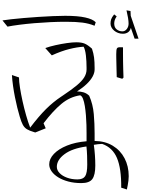

<svg xmlns="http://www.w3.org/2000/svg" viewBox="182 -954 1122 1526"><g transform="rotate(-90 743.0 -191.0)"><path d="M180.2 -300.3Q235.4 -300.3 281 -238.8Q326.7 -177.2 341.8 -64.9Q307.1 -61 269 -59.8Q231 -58.6 198.2 -58.6Q131.3 -58.6 105.7 -75.2Q80.1 -91.8 80.1 -136.7Q80.1 -182.1 93.8 -219.2Q107.4 -256.3 130.1 -278.3Q152.8 -300.3 180.2 -300.3ZM199.7 -360.8Q170.9 -360.8 144 -341.8Q117.2 -322.8 96.2 -288.6Q75.2 -254.4 63 -207.8Q50.8 -161.1 50.8 -105.5Q50.8 -41.5 83 -18.1Q115.2 5.4 190.4 5.4Q231 5.4 273.2 2.4Q315.4 -0.5 355 -6.3Q357.9 11.7 359.9 26.6Q361.8 41.5 362.3 60.1Q333.5 142.1 250.5 177.5Q167.5 212.9 14.2 211.4L0 256.3Q16.1 259.8 33.9 263.2Q51.8 266.6 70.3 268.8Q88.9 271 105.5 271Q185.1 271 248 238Q311 205.1 347.9 144Q384.8 83 385.7 0H441.9V-64H383.3Q376 -152.8 348.9 -219.7Q321.8 -286.6 282.7 -323.7Q243.7 -360.8 199.7 -360.8Z M491.7 -512.2Q534.2 -528.8 589.4 -544.4Q644.5 -560.1 701.9 -572.8Q759.3 -585.4 809.3 -593.3Q859.4 -601.1 890.6 -601.1L909.7 -657.2Q868.2 -654.8 823.5 -648.4Q778.8 -642.1 734.6 -633.3Q690.4 -624.5 650.6 -614.7Q610.8 -605 579.1 -595.2Q537.1 -583 514.2 -570.6Q491.2 -558.1 478.8 -537.6Q466.3 -517.1 455.6 -480L453.1 -471.7L486.3 -388.7L526.4 -405.8Q624.5 -331.1 680.4 -263.9Q736.3 -196.8 748.5 -115.2Q744.1 -101.6 721.2 -92.5Q698.2 -83.5 663.8 -77.9Q629.4 -72.3 590.1 -69.1Q550.8 -65.9 512.9 -64.9Q475.1 -64 446.3 -64H441.9Q434.6 -64 430.9 -56.4Q427.2 -48.8 427.2 -33.2V-30.8Q427.2 -15.1 430.9 -7.6Q434.6 0 441.9 0H445.3Q522.5 0 599.6 -6.6Q676.8 -13.2 745.1 -43Q764.6 -63 772 -87.6Q779.3 -112.3 779.3 -139.6Q808.1 -94.7 837.9 -63.5Q867.7 -32.2 897.2 -16.1Q926.8 0 954.1 0H954.6V-64H954.1Q921.9 -64 891.8 -82.3Q861.8 -100.6 827.4 -141.8Q793 -183.1 747.1 -252L737.3 -266.6Q695.3 -329.6 638.7 -386.7Q582 -443.8 491.7 -512.2Z M1080.6 225.6Q1096.2 225.6 1106 225.6Q1115.7 225.6 1121.3 225.6Q1127 225.6 1129.9 225.6Q1130.4 219.2 1130.4 211.4Q1130.4 203.6 1130.4 198.7Q1130.4 181.6 1120.1 176.8Q1109.9 171.9 1075.2 171.9Q1042.5 179.2 1009.8 187.3Q977.1 195.3 944.6 203.4Q912.1 211.4 879.9 219.7Q882.3 222.2 884.5 224.6Q886.7 227.1 889.2 229.5Q919.4 228.5 951.4 227.5Q983.4 226.6 1015.9 226.1Q1048.3 225.6 1080.6 225.6ZM889.2 229.5Q920.4 220.2 951.4 210.9Q982.4 201.7 1013.4 191.7Q1044.4 181.6 1075.2 171.9Q1066.4 171.9 1047.4 172.1Q1028.3 172.4 1002.9 173.1Q977.5 173.8 949 174.3Q920.4 174.8 893.1 175.8Q889.6 186.5 886.5 197.3Q883.3 208 879.9 219.7Q882.3 222.2 884.5 224.6Q886.7 227.1 889.2 229.5ZM954.6 0H966.3Q1015.1 0 1049.1 -4.4Q1083 -8.8 1119.1 -21Q1148.4 -53.7 1159.2 -78.6Q1169.9 -103.5 1169.9 -146.5Q1169.9 -175.3 1163.6 -220.2Q1157.2 -265.1 1146.7 -311.8Q1136.2 -358.4 1124 -392.1L1065.9 -340.3Q1100.6 -263.7 1116.2 -200.9Q1131.8 -138.2 1134.8 -87.4Q1111.8 -74.7 1065.7 -69.3Q1019.5 -64 968.8 -64H954.6Q947.3 -64 943.6 -56.4Q939.9 -48.8 939.9 -33.2V-30.8Q939.9 -15.1 943.6 -7.6Q947.3 0 954.6 0Z M1256.8 220.7Q1256.8 194.8 1272.5 175.3Q1288.1 155.8 1319.3 155.8Q1332 155.8 1345.7 159.9Q1359.4 164.1 1376 175.3L1391.6 155.3Q1368.7 136.7 1353 131.6Q1337.4 126.5 1317.9 126.5Q1302.7 126.5 1288.3 134Q1273.9 141.6 1262.5 155.3Q1251 168.9 1244.4 186.5Q1237.8 204.1 1237.8 224.6Q1237.8 248.5 1249.3 265.4Q1260.7 282.2 1284.7 288.1L1198.7 317.9V349.1L1380.4 287.1L1418.5 285.2L1423.8 253.4Q1391.1 261.2 1364 265.6Q1336.9 270 1318.4 270Q1293.9 270 1275.4 255.9Q1256.8 241.7 1256.8 220.7ZM1343.8 -732.4 1294.4 -692.4Q1302.2 -652.8 1309.3 -597.4Q1316.4 -542 1321.8 -478.5Q1327.1 -415 1330.1 -350.8Q1333 -286.6 1333 -228.5Q1333 -147.5 1326.2 -95.7Q1319.3 -43.9 1301.3 -0.5L1329.1 8.8Q1353.5 -14.2 1366.9 -73.7Q1380.4 -133.3 1380.4 -233.9Q1380.4 -276.4 1377.9 -331.8Q1375.5 -387.2 1371.6 -447Q1367.7 -506.8 1362.8 -562.7Q1357.9 -618.7 1353 -663.3Q1348.1 -708 1343.8 -732.4Z"/></g></svg>

Font: Pinar VF
Style: Regular
Weight: 300
Designer: Amin Abedi
Version: Version 2.000